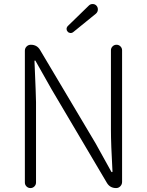

<svg xmlns="http://www.w3.org/2000/svg" viewBox="-20 -956 746 976"><path d="M106.4 -28.3V-698.2Q106.4 -710.9 115.2 -719.7Q124 -728.5 136.7 -728.5Q168 -728.5 183.6 -702.1L465.8 -227.5L545.9 -83Q546.9 -81.1 549.3 -81.1Q551.8 -81.1 551.8 -84Q543.9 -224.6 543.9 -296.9V-700.2Q543.9 -711.9 552.2 -720.2Q560.5 -728.5 572.3 -728.5Q584 -728.5 592.3 -720.2Q600.6 -711.9 600.6 -700.2V-31.2Q600.6 -18.6 591.8 -9.3Q583 0 570.3 0Q539.1 0 523.4 -26.4L242.2 -502L161.1 -645.5Q160.2 -648.4 157.7 -648.4Q155.3 -648.4 155.3 -645.5Q163.1 -463.9 163.1 -436.5V-28.3Q163.1 -16.6 154.8 -8.3Q146.5 0 134.8 0Q123 0 114.7 -8.3Q106.4 -16.6 106.4 -28.3ZM352.5 -793Q346.7 -788.1 339.8 -788.1Q338.9 -788.1 337.9 -788.1Q329.1 -789.1 324.2 -794.9Q318.4 -800.8 318.4 -808.6Q318.4 -817.4 325.2 -824.2L431.6 -927.7Q439.5 -935.5 450.2 -935.5Q451.2 -935.5 451.2 -935.5Q462.9 -935.5 470.7 -926.8Q477.5 -918.9 477.5 -908.2Q477.5 -895.5 467.8 -886.7Z"/></svg>

Font: irohamaru Light
Style: Regular
Weight: 200
Designer: [Source Han Sans]
Ryoko NISHIZUKA  (kana & ideographs); Paul D. Hunt (Latin, Greek & Cyrillic); Wenlong ZHANG  (bopomofo
Version: Version 1.01